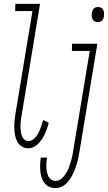

<svg xmlns="http://www.w3.org/2000/svg" viewBox="-20 -755 556 988"><path d="M126 8Q107 8 92 -1.5Q77 -11 68.5 -27Q60 -43 57 -61Q54 -79 53.5 -97.5Q53 -116 55 -135Q57 -154 60 -172L147 -698H58L59 -735H186L92 -166Q89 -153 87.5 -139.5Q86 -126 85.5 -112.5Q85 -99 86.5 -85.5Q88 -72 91.5 -59.5Q95 -47 104.5 -38Q114 -29 127 -29Q138 -29 148.5 -36Q159 -43 166 -52.5Q173 -62 178.5 -72.5Q184 -83 188 -94Q192 -105 195.5 -116Q199 -127 202 -138L231 -123Q227 -109 222.5 -95Q218 -81 211.5 -67.5Q205 -54 197 -41Q189 -28 178.5 -17Q168 -6 154 1Q140 8 126 8ZM483 -641Q474 -641 467 -645Q460 -649 456 -656.5Q452 -664 451.5 -672.5Q451 -681 453 -690Q454 -695 456.5 -701Q459 -707 463.5 -711.5Q468 -716 473.5 -717.5Q479 -719 485 -719Q494 -719 501 -715Q508 -711 511.5 -703.5Q515 -696 515.5 -687.5Q516 -679 515 -670Q514 -665 511.5 -659Q509 -653 504.5 -648.5Q500 -644 494 -642.5Q488 -641 483 -641ZM266 213Q248 213 233 206Q218 199 208.5 186.5Q199 174 194 158Q189 142 187.5 125Q186 108 186.5 91Q187 74 190 56H222Q220 69 219 81.5Q218 94 218.5 106.5Q219 119 221.5 130.5Q224 142 229 152.5Q234 163 244 169.5Q254 176 267 176Q282 176 295.5 165Q309 154 318 140Q327 126 333 111Q339 96 343.5 81Q348 66 351.5 50.5Q355 35 357 19L442 -493H350L351 -530H481L389 25Q386 40 383.5 54.5Q381 69 376.5 83.5Q372 98 367 112Q362 126 355.5 139.5Q349 153 340.5 166Q332 179 320.5 190Q309 201 294.5 207Q280 213 266 213Z"/></svg>

Font: Iosevka Slab Extralight
Style: Italic
Weight: 200
Italic angle: -9°
Monospace: yes
Designer: Belleve Invis
Foundry: Belleve Invis
Version: Version 11.1.1; ttfautohint (v1.8.3)